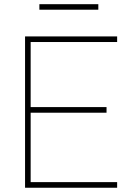

<svg xmlns="http://www.w3.org/2000/svg" viewBox="-20 -882 609 902"><path d="M530.3 -26.4V0H97.7V-710.9H530.3V-684.6H124V-378.9H480.5V-352.5H124V-26.4ZM441.9 -862.3V-836.4H165V-862.3Z"/></svg>

Font: Vazirmatn UI FD Thin
Style: Regular
Weight: 100
Designer: Saber Rastikerdar
Foundry: Saber Rastikerdar
Version: Version 33.003